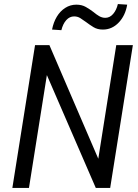

<svg xmlns="http://www.w3.org/2000/svg" viewBox="-20 -928 683 948"><path d="M41 0 153 -705H224L477 -117H461L554 -705H636L524 0H453L199 -586H216L123 0ZM283 -779 237 -782Q244 -818 260.5 -845.5Q277 -873 302 -889Q327 -905 357 -905Q384 -905 404 -893.5Q424 -882 441 -869Q455 -857 469.5 -848.5Q484 -840 500 -840Q522 -840 538.5 -859Q555 -878 562 -908L608 -905Q599 -851 566 -816.5Q533 -782 488 -782Q461 -782 441.5 -794Q422 -806 405 -819Q390 -830 376.5 -838.5Q363 -847 346 -847Q324 -847 307.5 -829Q291 -811 283 -779Z"/></svg>

Font: Nunito Sans 10pt Condensed Medium
Style: Italic
Weight: 500
Width: 3
Italic angle: -9°
Designer: Vernon Adams
Foundry: Vernon Adams
Version: Version 3.101;gftools[0.9.27]